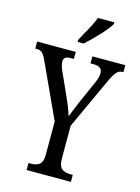

<svg xmlns="http://www.w3.org/2000/svg" viewBox="-139 -1006 786 1081"><g transform="rotate(15 254.0 -465.5)"><path d="M127 -41H142Q174 -41 191.5 -55.5Q209 -70 209 -111V-305L64 -620Q50 -651 38.5 -662Q27 -673 7 -673H-3V-714H222V-673H201Q163 -673 163 -643Q163 -632 167 -616.5Q171 -601 177 -590L236 -459Q265 -395 277 -353Q290 -387 320 -458L370 -570Q388 -611 388 -635Q388 -673 336 -673H319V-714H511V-673H503Q485 -673 470.5 -656.5Q456 -640 436 -596L302 -305V-116Q302 -72 319 -56.5Q336 -41 367 -41H385V0H127ZM218 -784 237 -819Q279 -890 293 -931H389V-921Q375 -896 333.5 -851Q292 -806 253 -771H218Z"/></g></svg>

Font: Noto Serif Cond
Style: Regular
Weight: 400
Width: 3
Designer: Monotype Design Team
Foundry: Monotype Imaging Inc.
Version: Version 1.001